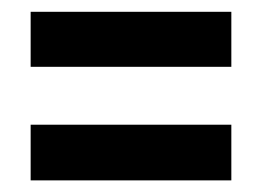

<svg xmlns="http://www.w3.org/2000/svg" viewBox="-20 -439 459 327"><path d="M32.2 -418.9H374V-325.2H32.2ZM32.2 -226.6H374V-131.8H32.2Z"/></svg>

Font: Altinn-DIN Condensed
Style: DINCondensed-Bold
Weight: 700
Width: 3
Designer: Charles Nix
Foundry: Altinn
Version: Version 2.00